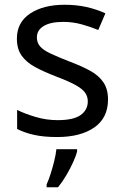

<svg xmlns="http://www.w3.org/2000/svg" viewBox="-20 -566 519 807"><path d="M434 -148Q434 -70 376 -30Q318 10 220 10Q164 10 123.5 1Q83 -8 52 -24V-104Q84 -88 129.5 -74.5Q175 -61 222 -61Q289 -61 319 -82.5Q349 -104 349 -140Q349 -160 338 -176Q327 -192 298.5 -208Q270 -224 217 -244Q165 -264 128 -284Q91 -304 71 -332Q51 -360 51 -404Q51 -472 106.5 -509Q162 -546 252 -546Q301 -546 343.5 -536.5Q386 -527 423 -510L393 -440Q359 -454 322 -464Q285 -474 246 -474Q192 -474 163.5 -456.5Q135 -439 135 -409Q135 -387 148 -371.5Q161 -356 191.5 -341.5Q222 -327 273 -307Q324 -288 360 -268Q396 -248 415 -219.5Q434 -191 434 -148ZM304 70Q300 88 287.5 115.5Q275 143 258.5 171Q242 199 224 221H176V209Q184 192 192.5 165.5Q201 139 208 110.5Q215 82 217 61H304Z"/></svg>

Font: Noto Serif Ottoman Siyaq
Style: Regular
Weight: 400
Designer: Sérgio Martins
Version: Version 1.005; ttfautohint (v1.8.4.7-5d5b)